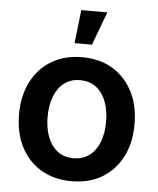

<svg xmlns="http://www.w3.org/2000/svg" viewBox="-54 -799 704 857"><g transform="rotate(5 298.0 -370.5)"><path d="M297.9 11.2Q219.7 11.2 161.4 -23.4Q103 -58.1 71 -120.6Q39.1 -183.1 39.1 -266.1Q39.1 -349.1 71 -411.9Q103 -474.6 161.4 -509.5Q219.7 -544.4 297.9 -544.4Q376.5 -544.4 434.6 -509.5Q492.7 -474.6 524.7 -411.9Q556.6 -349.1 556.6 -266.1Q556.6 -183.1 524.7 -120.6Q492.7 -58.1 434.6 -23.4Q376.5 11.2 297.9 11.2ZM297.9 -91.8Q340.8 -91.8 370.1 -114.5Q399.4 -137.2 414.3 -176.5Q429.2 -215.8 429.2 -266.1Q429.2 -316.9 414.3 -356.4Q399.4 -396 370.1 -418.7Q340.8 -441.4 297.9 -441.4Q255.4 -441.4 226.1 -418.7Q196.8 -396 181.9 -356.4Q167 -316.9 167 -266.1Q167 -215.8 181.9 -176.5Q196.8 -137.2 225.8 -114.5Q254.9 -91.8 297.9 -91.8ZM258.3 -604 275.4 -753.4H392.1L336.4 -604Z"/></g></svg>

Font: Inter 20pt SemiBold
Style: Regular
Weight: 600
Version: Version 4.001;git-66647c0bb